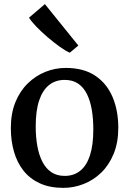

<svg xmlns="http://www.w3.org/2000/svg" viewBox="-20 -899 625 930"><path d="M32.5 -279Q32.5 -349.5 54.5 -403.8Q76.5 -458 114.5 -495Q152.5 -532 200 -551Q247.5 -570 298 -570Q385.5 -570 441.8 -532Q498 -494 525.5 -428.5Q553 -363 553 -280Q553 -209 530.8 -154.5Q508.5 -100 470.8 -63.2Q433 -26.5 385.2 -7.8Q337.5 11 287 11Q221.5 11 173.5 -10.8Q125.5 -32.5 94.2 -71.8Q63 -111 47.8 -164Q32.5 -217 32.5 -279ZM293.5 -47Q337.5 -47 368.5 -71.8Q399.5 -96.5 415.8 -146.5Q432 -196.5 432 -272Q432 -324 424.5 -367.8Q417 -411.5 400.8 -444Q384.5 -476.5 358 -494.2Q331.5 -512 293.5 -512Q249 -512 217.8 -487.2Q186.5 -462.5 169.8 -412.8Q153 -363 153 -287Q153 -234.5 161 -190.8Q169 -147 185.8 -114.8Q202.5 -82.5 229 -64.8Q255.5 -47 293.5 -47ZM317.5 -644Q298.5 -652 270 -672.2Q241.5 -692.5 211 -718.5Q180.5 -744.5 156 -770Q131.5 -795.5 120.5 -813.5L197.5 -879L359.5 -678.5L318.5 -644Z"/></svg>

Font: Merriweather Light 18pt Medium
Style: Regular
Weight: 500
Version: Version 2.100